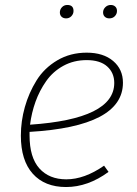

<svg xmlns="http://www.w3.org/2000/svg" viewBox="-20 -743 550 773"><path d="M246 -669Q235 -669 228 -675.5Q221 -682 221 -693Q221 -705 229.5 -714Q238 -723 251 -723Q276 -723 276 -699Q276 -687 267.5 -678Q259 -669 246 -669ZM420 -669Q409 -669 402 -675.5Q395 -682 395 -693Q395 -705 404 -714Q413 -723 426 -723Q437 -723 444 -716.5Q451 -710 451 -699Q451 -687 442.5 -678Q434 -669 420 -669ZM475 -410Q475 -234 99 -212V-198Q99 -109 138.5 -65Q178 -21 247 -21Q320 -21 399 -76L417 -51Q334 10 246 10Q160 10 112 -43.5Q64 -97 64 -197Q64 -255 80 -312Q96 -369 127 -419Q158 -469 210.5 -500Q263 -531 329 -531Q396 -531 435.5 -497.5Q475 -464 475 -410ZM329 -501Q277 -501 235 -478Q193 -455 166 -416.5Q139 -378 123 -333.5Q107 -289 101 -241Q440 -264 440 -409Q440 -450 411.5 -475.5Q383 -501 329 -501Z"/></svg>

Font: Fira Sans UltraLight
Style: Italic
Weight: 200
Italic angle: -8°
Designer: Carrois Corporate & Edenspiekermann AG
Foundry: Carrois Corporate GbR & Edenspiekermann AG
Version: Version 4.203;PS 004.203;hotconv 1.0.88;makeotf.lib2.5.64775